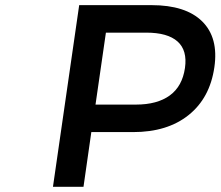

<svg xmlns="http://www.w3.org/2000/svg" viewBox="-20 -720 850 740"><path d="M184.1 0 285.2 -700.2H564Q695.8 -700.2 759.3 -637.5Q822.8 -574.7 806.2 -460.9Q789.1 -342.3 707 -276.6Q625 -210.9 493.2 -210.9H332L301.8 0ZM348.1 -316.9H503.9Q585.9 -316.9 634.3 -352.1Q682.6 -387.2 692.9 -458Q702.6 -525.9 664.3 -560.1Q626 -594.2 543.9 -594.2H388.2Z"/></svg>

Font: Trueno
Style: Italic
Weight: 400
Designer: Julieta Ulanovsky
Foundry: Julieta Ulanovsky
Version: Version 3.001b | FøM Fix